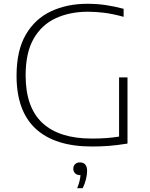

<svg xmlns="http://www.w3.org/2000/svg" viewBox="-20 -769 793 1015"><path d="M466 5.5Q271 5.5 169.2 -88Q67.5 -181.5 67.5 -369Q67.5 -502 116.5 -586Q165.5 -670 250.2 -709.5Q335 -749 442 -749Q491 -749 536.8 -742.5Q582.5 -736 633.5 -722.5V-680Q575.5 -696 530.5 -701.5Q485.5 -707 445 -707Q350 -707 275.5 -673Q201 -639 158.2 -565Q115.5 -491 115.5 -370.5Q115.5 -201.5 204.2 -119Q293 -36.5 465 -36.5Q508.5 -36.5 543.8 -39.2Q579 -42 609.5 -47V-360H654V-10Q598 -1 555.5 2.2Q513 5.5 466 5.5ZM388 226Q396.5 205 400.5 188.2Q404.5 171.5 405.5 157H404Q387.5 157 377.5 147.5Q367.5 138 367.5 123Q367.5 108 377 98.8Q386.5 89.5 402 89.5Q440.5 89.5 440.5 135.5Q440.5 154 434.5 178.5Q428.5 203 417 226Z"/></svg>

Font: Encode Sans Expanded ExtraLight
Style: Regular
Weight: 200
Width: 7
Designer: Multiple Designers
Foundry: Impallari Type
Version: Version 3.000; ttfautohint (v1.8.3) -l 8 -r 50 -G 200 -x 14 